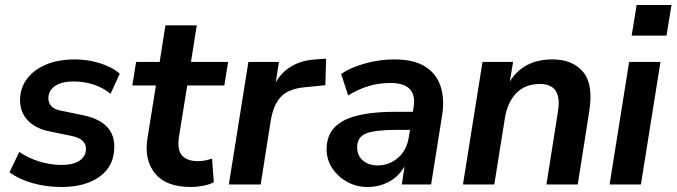

<svg xmlns="http://www.w3.org/2000/svg" viewBox="-20 -736 2699 766"><path d="M226 10Q164 10 109.5 -5.5Q55 -21 18 -49L57 -130Q93 -105 137.5 -91.5Q182 -78 226 -78Q273 -78 298 -95.5Q323 -113 323 -142Q323 -181 269 -193L177 -212Q122 -223 91 -255.5Q60 -288 60 -337Q60 -382 85.5 -418.5Q111 -455 160.5 -477Q210 -499 280 -499Q328 -499 376.5 -484.5Q425 -470 458 -442L421 -362Q390 -387 352 -399Q314 -411 274 -411Q225 -411 199 -392.5Q173 -374 173 -344Q173 -326 184.5 -313Q196 -300 221 -295L313 -276Q436 -250 436 -151Q436 -74 378.5 -32Q321 10 226 10Z M741 10Q643 10 599 -43.5Q555 -97 568 -182L602 -395H508L523 -489H617L640 -635H765L742 -489H890L875 -395H727L694 -190Q686 -138 706.5 -115.5Q727 -93 770 -93Q785 -93 799 -96Q813 -99 826 -103L833 -9Q817 0 791 5Q765 10 741 10Z M893 0 971 -489H1093L1080 -407Q1102 -447 1142 -471Q1182 -495 1238 -499L1281 -502L1278 -396L1197 -388Q1130 -382 1100 -349Q1070 -316 1060 -254L1020 0Z M1447 10Q1402 10 1365 -10.5Q1328 -31 1305.5 -65Q1283 -99 1283 -141Q1283 -218 1349.5 -254Q1416 -290 1558 -290H1627L1630 -308Q1638 -355 1615.5 -380Q1593 -405 1537 -405Q1448 -405 1369 -355L1341 -441Q1379 -467 1437 -483Q1495 -499 1553 -499Q1632 -499 1677 -470Q1722 -441 1738 -391Q1754 -341 1744 -277L1700 0H1583L1594 -72Q1569 -30 1530 -10Q1491 10 1447 10ZM1486 -76Q1533 -76 1568 -106.5Q1603 -137 1611 -189L1616 -218H1564Q1476 -218 1440.5 -203.5Q1405 -189 1405 -149Q1405 -114 1428.5 -95Q1452 -76 1486 -76Z M1827 0 1905 -489H2027L2014 -411Q2069 -499 2184 -499Q2264 -499 2306 -449.5Q2348 -400 2331 -293L2285 0H2160L2206 -291Q2224 -401 2134 -401Q2075 -401 2039.5 -364Q2004 -327 1994 -263L1952 0Z M2500 -594 2520 -716H2659L2639 -594ZM2412 0 2490 -489H2615L2537 0Z"/></svg>

Font: Nunito Sans
Style: Bold Italic
Weight: 700
Italic angle: -9°
Designer: Vernon Adams
Foundry: Vernon Adams
Version: Version 3.006; ttfautohint (v1.8.3)